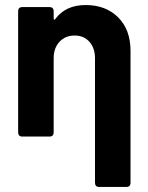

<svg xmlns="http://www.w3.org/2000/svg" viewBox="-20 -542 587 762"><path d="M498 -340V183Q498 200 481 200H374Q357 200 357 183V-311Q357 -351 335 -376Q313 -401 276 -401Q239 -401 216 -376Q193 -351 193 -311V-17Q193 0 176 0H69Q52 0 52 -17V-497Q52 -514 69 -514H176Q193 -514 193 -497V-469Q193 -465 195 -464Q197 -463 199 -466Q240 -522 320 -522Q400 -522 449 -473Q498 -424 498 -340Z"/></svg>

Font: Barlow
Style: Bold
Weight: 700
Designer: Jeremy Tribby
Foundry: Jeremy Tribby
Version: Version 1.101 August 23, 2024